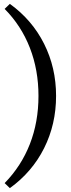

<svg xmlns="http://www.w3.org/2000/svg" viewBox="-20 -771 365 993"><path d="M31 -751Q146 -668 208 -544.5Q270 -421 270 -275Q270 -128 208 -4.5Q146 119 31 202L4 176Q90 88 134.5 -26Q179 -140 179 -275Q179 -409 134.5 -523.5Q90 -638 4 -725Z"/></svg>

Font: Piazzolla Thin SemiBold
Style: Regular
Weight: 600
Version: Version 2.005